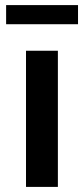

<svg xmlns="http://www.w3.org/2000/svg" viewBox="-20 -733 329 753"><path d="M82 -534H207V0H82ZM4 -713H286V-638H4Z"/></svg>

Font: CMG Sans SemiBold
Style: Regular
Weight: 600
Designer: Julieta Ulanovsky
Foundry: Julieta Ulanovsky
Version: Version 7.200